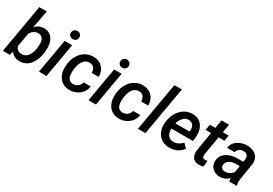

<svg xmlns="http://www.w3.org/2000/svg" viewBox="32 -1655 3653 2571"><g transform="rotate(30 1858.0 -370.0)"><path d="M503.4 -261.7Q493.7 -181.2 460.2 -116Q426.8 -50.8 377.2 -19.5Q327.6 11.7 265.6 10.3Q177.2 8.3 132.3 -57.6L113.8 0H7.8L137.7 -750H253.9L201.2 -477.1Q260.3 -540 341.3 -538.1Q418 -536.1 461.2 -481.9Q504.4 -427.7 506.8 -333.5Q507.3 -304.2 503.4 -261.7ZM392.1 -327.1Q392.1 -380.4 370.1 -410.4Q348.1 -440.4 306.6 -441.4Q236.8 -443.4 188.5 -374L150.4 -155.3Q171.9 -88.9 242.7 -86.4Q301.3 -85 339.1 -131.3Q377 -177.7 387.7 -262.2Q391.6 -303.7 392.1 -327.1Z M681.6 0H565.9L657.7 -528.3H773.4ZM674.3 -663.6Q674.3 -690.4 691.9 -709.5Q709.5 -728.5 739.3 -729.5Q767.6 -730.5 786.4 -712.2Q805.2 -693.8 805.2 -667.5Q805.2 -639.6 786.9 -621.6Q768.6 -603.5 740.2 -602.5Q712.4 -601.6 693.4 -619.4Q674.3 -637.2 674.3 -663.6Z M1041.5 -84.5Q1083 -83.5 1115 -108.6Q1147 -133.8 1155.8 -174.3L1265.1 -174.8Q1259.8 -122.6 1227.3 -79.6Q1194.8 -36.6 1144 -12.7Q1093.3 11.2 1038.1 9.8Q970.2 8.8 922.4 -25.4Q874.5 -59.6 852.5 -119.9Q830.6 -180.2 837.9 -254.4L839.4 -271.5Q847.7 -348.1 884 -410.4Q920.4 -472.7 978 -506.3Q1035.6 -540 1106 -538.1Q1191.9 -536.1 1243.2 -481.2Q1294.4 -426.3 1294.4 -338.4H1186Q1186 -383.8 1163.8 -412.6Q1141.6 -441.4 1099.6 -443.4Q1031.7 -445.3 992.7 -385.7Q953.6 -326.2 950.7 -217.8Q947.3 -86.4 1041.5 -84.5Z M1446.8 0H1331.1L1422.9 -528.3H1538.6ZM1439.5 -663.6Q1439.5 -690.4 1457 -709.5Q1474.6 -728.5 1504.4 -729.5Q1532.7 -730.5 1551.5 -712.2Q1570.3 -693.8 1570.3 -667.5Q1570.3 -639.6 1552 -621.6Q1533.7 -603.5 1505.4 -602.5Q1477.5 -601.6 1458.5 -619.4Q1439.5 -637.2 1439.5 -663.6Z M1806.6 -84.5Q1848.1 -83.5 1880.1 -108.6Q1912.1 -133.8 1920.9 -174.3L2030.3 -174.8Q2024.9 -122.6 1992.4 -79.6Q1960 -36.6 1909.2 -12.7Q1858.4 11.2 1803.2 9.8Q1735.4 8.8 1687.5 -25.4Q1639.6 -59.6 1617.7 -119.9Q1595.7 -180.2 1603 -254.4L1604.5 -271.5Q1612.8 -348.1 1649.2 -410.4Q1685.5 -472.7 1743.2 -506.3Q1800.8 -540 1871.1 -538.1Q1957 -536.1 2008.3 -481.2Q2059.6 -426.3 2059.6 -338.4H1951.2Q1951.2 -383.8 1929 -412.6Q1906.7 -441.4 1864.7 -443.4Q1796.9 -445.3 1757.8 -385.7Q1718.8 -326.2 1715.8 -217.8Q1712.4 -86.4 1806.6 -84.5Z M2211.9 0H2096.2L2226.6 -750H2342.3Z M2580.6 9.8Q2511.7 8.3 2461.2 -24.9Q2410.6 -58.1 2386.5 -115.7Q2362.3 -173.3 2368.2 -244.1L2369.6 -264.2Q2378.4 -344.7 2416.7 -408.9Q2455.1 -473.1 2512.2 -506.3Q2569.3 -539.6 2636.2 -538.1Q2735.4 -536.1 2784.9 -464.4Q2834.5 -392.6 2822.3 -277.3L2815.4 -226.6H2482.9Q2478.5 -163.6 2508.3 -125Q2538.1 -86.4 2590.3 -85.4Q2665 -83 2728 -150.4L2786.6 -88.9Q2753.4 -41.5 2699.2 -15.4Q2645 10.7 2580.6 9.8ZM2629.9 -443.4Q2538.1 -446.3 2492.2 -313.5L2711.4 -313L2713.4 -323.2Q2716.8 -345.7 2713.9 -367.2Q2708.5 -401.9 2686.5 -421.9Q2664.6 -441.9 2629.9 -443.4Z M3126 -656.7 3103.5 -528.3H3193.8L3178.7 -440.4H3087.9L3038.1 -144.5Q3036.6 -132.3 3037.6 -122.6Q3040.5 -90.8 3076.7 -89.4Q3094.7 -89.4 3117.7 -93.8L3109.9 -1Q3073.7 9.3 3037.1 9.3Q2976.6 8.3 2946.5 -32Q2916.5 -72.3 2922.9 -138.7L2972.2 -440.4H2887.7L2903.3 -528.3H2987.3L3009.8 -656.7Z M3508.3 0Q3502.4 -19.5 3503.4 -49.3Q3438 11.7 3362.3 9.8Q3293.5 8.8 3248.3 -34.4Q3203.1 -77.6 3206.1 -144Q3210 -227.5 3278.3 -275.4Q3346.7 -323.2 3461.9 -323.2L3537.1 -322.3L3543.9 -358.4Q3546.9 -377.4 3543.9 -394Q3534.2 -446.8 3474.1 -448.2Q3437 -449.2 3408.9 -429.4Q3380.9 -409.7 3374.5 -376.5L3258.8 -375.5Q3262.2 -424.3 3293.5 -461.2Q3324.7 -498 3376.5 -518.6Q3428.2 -539.1 3485.8 -538.1Q3572.3 -536.1 3620.6 -486.1Q3668.9 -436 3660.6 -356.4L3620.1 -108.9L3616.2 -64.9Q3614.7 -36.1 3623.5 -8.8L3623 0ZM3389.2 -85Q3425.8 -84 3457 -101.8Q3488.3 -119.6 3510.3 -147.9L3528.3 -248L3473.1 -248.5Q3407.7 -248.5 3368.7 -223.9Q3329.6 -199.2 3324.2 -156.2Q3320.3 -123.5 3338.6 -104.7Q3356.9 -85.9 3389.2 -85Z"/></g></svg>

Font: RobotoDraft Medium
Style: Italic
Weight: 500
Italic angle: -12°
Version: Version 2.001152; 2014